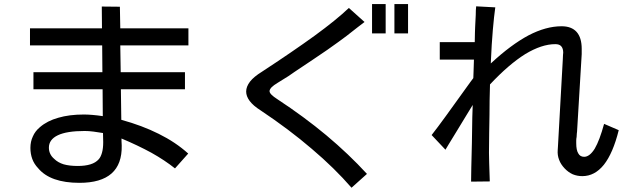

<svg xmlns="http://www.w3.org/2000/svg" viewBox="-20 -838 3040 922"><path d="M557.6 -702.1Q557.6 -727.5 555.7 -805.7Q534.2 -805.7 468.8 -806.6Q468.8 -780.3 469.7 -702.1Q383.8 -702.1 124 -702.1Q124 -681.6 124 -620.1Q210.9 -620.1 470.7 -620.1Q470.7 -587.9 471.7 -491.2Q388.7 -491.2 140.6 -491.2Q140.6 -470.7 140.6 -409.2Q223.6 -409.2 472.7 -409.2Q472.7 -377 473.6 -280.3Q447.3 -284.2 424.8 -286.1Q401.4 -288.1 382.8 -288.1Q312.5 -288.1 259.8 -272.5Q207 -257.8 171.9 -227.5Q148.4 -208 137.7 -182.6Q126 -158.2 126 -127.9Q126 -99.6 134.8 -75.2Q143.6 -50.8 163.1 -30.3Q192.4 4.9 242.2 22.5Q292 40 361.3 40Q464.8 40 515.6 -4.9Q566.4 -49.8 564.5 -139.6Q563.5 -153.3 563.5 -161.1Q563.5 -168.9 563.5 -172.9Q642.6 -139.6 707 -104.5Q771.5 -68.4 820.3 -29.3Q841.8 -52.7 883.8 -100.6Q823.2 -155.3 742.2 -195.3Q662.1 -235.4 562.5 -262.7Q561.5 -311.5 560.5 -409.2Q637.7 -409.2 868.2 -409.2Q868.2 -429.7 868.2 -491.2Q791 -491.2 559.6 -491.2Q558.6 -523.4 557.6 -620.1Q639.6 -620.1 884.8 -620.1Q884.8 -640.6 884.8 -702.1Q802.7 -702.1 557.6 -702.1ZM474.6 -199.2Q474.6 -188.5 475.6 -155.3Q475.6 -125 469.7 -104.5Q463.9 -84 454.1 -73.2Q439.5 -56.6 414.1 -48.8Q388.7 -41 353.5 -41Q314.5 -41 286.1 -48.8Q257.8 -57.6 240.2 -75.2Q226.6 -86.9 220.7 -100.6Q214.8 -113.3 214.8 -128.9Q214.8 -168 257.8 -188.5Q300.8 -209 386.7 -209Q406.2 -209 428.7 -206.1Q450.2 -203.1 474.6 -199.2Z M1939.5 -818.4Q1922.9 -818.4 1874 -818.4Q1874 -783.2 1874 -677.7Q1890.6 -677.7 1939.5 -677.7Q1939.5 -712.9 1939.5 -818.4ZM1832 -818.4Q1815.4 -818.4 1766.6 -818.4Q1766.6 -783.2 1766.6 -677.7Q1783.2 -677.7 1832 -677.7Q1832 -712.9 1832 -818.4ZM1742.2 -2.9Q1654.3 -98.6 1546.9 -188.5Q1440.4 -277.3 1312.5 -361.3Q1293.9 -373 1284.2 -382.8Q1274.4 -392.6 1274.4 -400.4Q1274.4 -408.2 1284.2 -418.9Q1293.9 -428.7 1313.5 -440.4Q1322.3 -445.3 1341.8 -458Q1362.3 -469.7 1393.6 -492.2Q1489.3 -555.7 1551.8 -598.6Q1614.3 -642.6 1643.6 -665Q1675.8 -690.4 1697.3 -707Q1718.8 -723.6 1730.5 -732.4Q1705.1 -754.9 1655.3 -799.8Q1594.7 -742.2 1490.2 -666Q1384.8 -589.8 1237.3 -493.2Q1199.2 -469.7 1180.7 -446.3Q1162.1 -421.9 1162.1 -398.4Q1162.1 -376 1178.7 -353.5Q1196.3 -330.1 1230.5 -308.6Q1368.2 -216.8 1477.5 -123Q1586.9 -30.3 1668 63.5Q1692.4 41 1742.2 -2.9Z M2336.9 -533.2Q2336.9 -534.2 2336.9 -536.1Q2340.8 -628.9 2346.7 -695.3Q2352.5 -761.7 2358.4 -802.7Q2328.1 -804.7 2266.6 -807.6Q2264.6 -791 2264.6 -766.6Q2263.7 -742.2 2261.7 -709Q2261.7 -700.2 2260.7 -681.6Q2260.7 -664.1 2259.8 -635.7Q2204.1 -635.7 2091.8 -635.7Q2091.8 -615.2 2091.8 -551.8Q2132.8 -551.8 2255.9 -551.8Q2253.9 -511.7 2253.9 -489.3Q2252.9 -466.8 2252.9 -462.9Q2247.1 -455.1 2238.3 -443.4Q2229.5 -430.7 2217.8 -415Q2163.1 -338.9 2122.1 -282.2Q2081.1 -225.6 2052.7 -189.5Q2075.2 -166 2119.1 -119.1Q2123 -125 2133.8 -143.6Q2143.6 -160.2 2173.8 -209Q2201.2 -253.9 2220.7 -286.1Q2239.3 -317.4 2250 -334Q2250 -324.2 2249 -304.7Q2249 -296.9 2248 -274.4Q2248 -244.1 2246.1 -152.3Q2244.1 -80.1 2243.2 -33.2Q2242.2 13.7 2242.2 34.2Q2272.5 34.2 2332 33.2Q2330.1 -21.5 2329.1 -55.7Q2328.1 -89.8 2328.1 -104.5Q2328.1 -136.7 2329.1 -200.2Q2331.1 -297.9 2331.1 -355.5Q2332 -414.1 2333 -432.6Q2423.8 -529.3 2502 -578.1Q2581.1 -626 2646.5 -626Q2666 -626 2674.8 -616.2Q2684.6 -605.5 2684.6 -585Q2684.6 -582 2683.6 -574.2Q2683.6 -565.4 2682.6 -551.8Q2674.8 -412.1 2659.2 -132.8Q2659.2 -128.9 2658.2 -117.2Q2656.2 -92.8 2665 -70.3Q2672.9 -48.8 2691.4 -29.3Q2709 -10.7 2730.5 -1Q2752 7.8 2776.4 7.8Q2835.9 7.8 2879.9 -46.9Q2923.8 -102.5 2951.2 -212.9Q2927.7 -222.7 2880.9 -243.2Q2859.4 -164.1 2835.9 -124Q2811.5 -85 2785.2 -85Q2765.6 -85 2756.8 -101.6Q2747.1 -117.2 2747.1 -150.4Q2747.1 -155.3 2747.1 -163.1Q2747.1 -170.9 2749 -180.7Q2750 -190.4 2750 -197.3Q2751 -203.1 2751 -205.1Q2758.8 -329.1 2773.4 -578.1Q2773.4 -584 2773.4 -603.5Q2773.4 -657.2 2749 -684.6Q2724.6 -711.9 2676.8 -711.9Q2601.6 -711.9 2517.6 -668Q2433.6 -623 2338.9 -535.2Q2337.9 -534.2 2336.9 -533.2Z"/></svg>

Font: Aptus Gothic JP
Style: Medium
Weight: 400
Designer: Fuminori Ogawa / Motoya
Version: Version 1